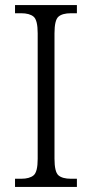

<svg xmlns="http://www.w3.org/2000/svg" viewBox="-20 -734 362 754"><path d="M39 0V-32H63Q96 -32 112 -45.5Q128 -59 128 -110V-603Q128 -655 112 -668.5Q96 -682 63 -682H39V-714H282V-682H259Q225 -682 209.5 -668.5Q194 -655 194 -603V-111Q194 -59 209.5 -45.5Q225 -32 259 -32H282V0Z"/></svg>

Font: Noto Serif Tamil SemiCondensed Light
Style: Italic
Weight: 300
Width: 4
Italic angle: -12°
Designer: Indian Type Foundry, Tom Grace, and the Monotype Design Team
Foundry: Monotype Imaging Inc.
Version: Version 2.003; ttfautohint (v1.8.4.7-5d5b)